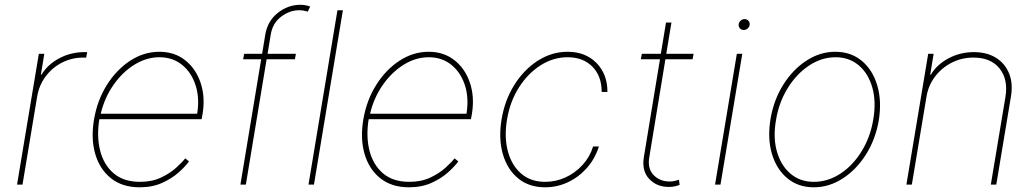

<svg xmlns="http://www.w3.org/2000/svg" viewBox="-20 -770 4318 801"><path d="M51.1 0 142 -545.5H164.8L150.6 -458.8H153.4Q179 -501.4 227.5 -527Q275.9 -552.6 332.4 -552.6H343.8L339.5 -529.8H328.1Q279.8 -529.8 238.8 -508.9Q197.8 -487.9 170.3 -451Q142.8 -414.1 134.9 -366.5L73.9 0Z M562.5 11.4Q490.8 11.4 443.5 -25.9Q396.3 -63.2 377.5 -127.1Q358.7 -191.1 372.2 -271.3Q385.7 -351.6 425.8 -415.5Q465.9 -479.4 523.1 -516.7Q580.3 -554 644.9 -554Q708.1 -554 752.7 -518.6Q797.2 -483.3 816.9 -424.5Q836.6 -365.8 825.3 -295.5L821 -272.7H394.5Q382.8 -201.7 397.7 -142.2Q412.6 -82.7 454 -47.1Q495.4 -11.4 563.9 -11.4Q613.6 -11.4 651.5 -29.1Q689.3 -46.9 714.7 -70Q740.1 -93 752.8 -109.4L768.5 -96.6Q753.6 -76 725.5 -50.8Q697.4 -25.6 656.6 -7.1Q615.8 11.4 562.5 11.4ZM400.2 -295.5H802.6Q813.2 -360.8 796 -414.2Q778.8 -467.7 739.5 -499.5Q700.3 -531.2 644.9 -531.2Q591.3 -531.2 541.4 -500.5Q491.5 -469.8 454 -416.5Q416.5 -363.3 400.2 -295.5Z M1214.5 -545.5 1210.2 -522.7H1092.3L1005.7 0H983L1069.6 -522.7H994.3L998.6 -545.5H1073.5L1086.6 -625Q1096.2 -682.5 1139 -716.3Q1181.8 -750 1233 -750Q1245.7 -750 1255.1 -748Q1264.6 -746.1 1274.1 -742.9L1264.2 -721.6Q1255.7 -723.7 1247.5 -725.5Q1239.3 -727.3 1228.7 -727.3Q1188.2 -727.3 1152.5 -700.1Q1116.8 -672.9 1109.4 -625L1096.2 -545.5Z M1410.5 -727.3 1289.8 0H1267L1387.8 -727.3Z M1686.1 11.4Q1614.3 11.4 1567.1 -25.9Q1519.9 -63.2 1501.1 -127.1Q1482.2 -191.1 1495.7 -271.3Q1509.2 -351.6 1549.4 -415.5Q1589.5 -479.4 1646.7 -516.7Q1703.8 -554 1768.5 -554Q1831.7 -554 1876.2 -518.6Q1920.8 -483.3 1940.5 -424.5Q1960.2 -365.8 1948.9 -295.5L1944.6 -272.7H1518.1Q1506.4 -201.7 1521.3 -142.2Q1536.2 -82.7 1577.6 -47.1Q1619 -11.4 1687.5 -11.4Q1737.2 -11.4 1775 -29.1Q1812.9 -46.9 1838.2 -70Q1863.6 -93 1876.4 -109.4L1892 -96.6Q1877.1 -76 1849.1 -50.8Q1821 -25.6 1780.2 -7.1Q1739.3 11.4 1686.1 11.4ZM1523.8 -295.5H1926.1Q1936.8 -360.8 1919.6 -414.2Q1902.3 -467.7 1863.1 -499.5Q1823.9 -531.2 1768.5 -531.2Q1714.8 -531.2 1665 -500.5Q1615.1 -469.8 1577.6 -416.5Q1540.1 -363.3 1523.8 -295.5Z M2254.3 11.4Q2186.8 11.4 2141.5 -25.9Q2096.2 -63.2 2077.8 -127.3Q2059.3 -191.4 2072.4 -271.3Q2085.6 -351.9 2125.7 -415.8Q2165.8 -479.8 2223.9 -516.9Q2282 -554 2348 -554Q2422.2 -554 2468.2 -507.5Q2514.2 -460.9 2514.2 -386.4H2490.1Q2490.1 -453.1 2451.2 -492.2Q2412.3 -531.2 2348 -531.2Q2288 -531.2 2234.9 -497.3Q2181.8 -463.4 2144.7 -404.8Q2107.6 -346.2 2095.2 -271.3Q2083.1 -198.9 2098.5 -139.9Q2114 -81 2153.8 -46.2Q2193.5 -11.4 2254.3 -11.4Q2298.7 -11.4 2339.1 -29.8Q2379.6 -48.3 2410.2 -81.7Q2440.7 -115.1 2454.5 -159.1H2478.7Q2462 -106.9 2427.9 -68.7Q2393.8 -30.5 2348.9 -9.6Q2304 11.4 2254.3 11.4Z M2873.6 -545.5 2869.3 -522.7H2756L2688.9 -115.1Q2680.4 -67.1 2706.5 -40Q2732.6 -12.8 2774.1 -12.8Q2783.7 -12.8 2792.8 -14.7Q2801.8 -16.7 2812.5 -19.9L2815.3 1.4Q2803.6 5.7 2793.1 7.8Q2782.7 9.9 2769.9 9.9Q2719.8 9.9 2688.2 -23.8Q2656.6 -57.5 2666.2 -115.1L2733.3 -522.7H2653.4L2657.7 -545.5H2736.9L2758.5 -676.1H2781.2L2759.6 -545.5Z M2963.1 0 3054 -545.5H3076.7L2985.8 0ZM3083.1 -644.9Q3072.4 -644.9 3066.2 -652.3Q3060 -659.8 3061.8 -670.5Q3063.2 -677.9 3070.3 -684.1Q3077.4 -690.3 3085.9 -690.3Q3096.6 -690.3 3102.8 -682.9Q3109 -675.4 3107.2 -664.8Q3105.8 -657 3098.7 -650.9Q3091.6 -644.9 3083.1 -644.9Z M3375 11.4Q3310.4 11.4 3265.1 -25.9Q3219.8 -63.2 3200.5 -127.8Q3181.1 -192.5 3194.6 -274.1Q3208.1 -353.7 3248 -417.1Q3288 -480.5 3344.6 -517.2Q3401.3 -554 3464.5 -554Q3529.8 -554 3575.1 -516.3Q3620.4 -478.7 3639.7 -414.1Q3659.1 -349.4 3646.3 -268.5Q3632.8 -188.9 3592.7 -125.5Q3552.6 -62.1 3495.7 -25.4Q3438.9 11.4 3375 11.4ZM3375 -11.4Q3433.9 -11.4 3486.2 -45.6Q3538.4 -79.9 3574.9 -139.4Q3611.5 -198.9 3623.6 -274.1Q3635.7 -347.3 3619 -405.5Q3602.3 -463.8 3562.5 -497.5Q3522.7 -531.2 3465.9 -531.2Q3407.7 -531.2 3355.5 -496.6Q3303.3 -462 3266.3 -402.5Q3229.4 -343 3217.3 -268.5Q3204.5 -195.3 3221.4 -137.1Q3238.3 -78.8 3278.2 -45.1Q3318.2 -11.4 3375 -11.4Z M3845.2 -366.5 3784.1 0H3761.4L3852.3 -545.5H3875L3860.8 -458.8H3863.6Q3889.2 -501.4 3937.7 -527Q3986.2 -552.6 4042.6 -552.6Q4097.3 -552.6 4135.3 -528.8Q4173.3 -505 4190 -463.1Q4206.7 -421.2 4197.4 -366.5L4136.4 0H4113.6L4174.7 -366.5Q4186.4 -438.9 4150 -484.4Q4113.6 -529.8 4041.2 -529.8Q3992.9 -529.8 3951.2 -508.9Q3909.4 -487.9 3881.2 -451Q3853 -414.1 3845.2 -366.5Z"/></svg>

Font: Inter Thin  BETA
Style: Italic
Weight: 100
Italic angle: -9.39999°
Designer: Rasmus Andersson
Foundry: rsms
Version: Version 3.011;git-f93a4a705